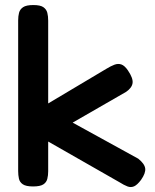

<svg xmlns="http://www.w3.org/2000/svg" viewBox="-20 -729 616 761"><path d="M528 -100Q553 -80 555.5 -61.5Q558 -43 539 -16Q524 4 511.5 9.5Q499 15 485.5 10Q472 5 453 -7L171 -168V-50Q171 -34 167.5 -20Q164 -6 151.5 2Q139 10 111 10Q83 10 70.5 1.5Q58 -7 55 -21Q52 -35 52 -51V-648Q52 -665 55.5 -678.5Q59 -692 71.5 -700.5Q84 -709 112 -709Q140 -709 152 -700.5Q164 -692 167.5 -678.5Q171 -665 171 -647V-319L401 -456Q419 -467 433.5 -472.5Q448 -478 461 -473.5Q474 -469 487 -450Q508 -419 505.5 -400Q503 -381 480 -365L268 -243Z"/></svg>

Font: Fredoka SemiExpanded Medium
Style: Regular
Weight: 500
Width: 6
Designer: Ben Nathan
Foundry: Milena B. Brandão, Ben Nathan
Version: Version 2.001